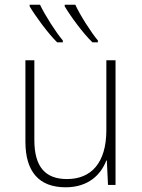

<svg xmlns="http://www.w3.org/2000/svg" viewBox="-20 -786 603 816"><path d="M373 -606H396V-614C368 -647 320 -722 300 -766H255V-759C281 -715 335 -642 373 -606ZM223 -606H247V-614C218 -648 172 -720 150 -766H106V-759C132 -715 186 -642 223 -606ZM259 10C356 10 409 -44 432 -104H434L439 0H471V-530H432V-233C432 -93 367 -25 265 -25C174 -25 126 -75 126 -191V-530H88V-184C88 -56 146 10 259 10Z"/></svg>

Font: Noto Sans Mono SemiCondensed ExtraLight
Style: Regular
Weight: 200
Width: 4
Designer: Monotype Design Team
Foundry: Monotype Imaging Inc.
Version: Version 2.014